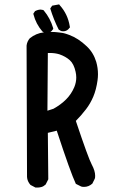

<svg xmlns="http://www.w3.org/2000/svg" viewBox="-20 -840 540 864"><path d="M292 -682.6Q332 -668 370.1 -631.8Q400.4 -603.5 413.1 -561.5Q420.9 -534.2 420.9 -505.9Q420.9 -492.2 418.9 -478.5Q413.1 -436.5 399.9 -405.3Q386.7 -374 367.2 -348.6Q344.7 -319.3 321.3 -295.9Q377.9 -127 393.1 -99.1Q408.2 -71.3 408.2 -48.8Q408.2 -38.1 406.2 -35.2L395.5 -13.7Q378.9 1 358.4 1Q347.7 1 344.7 -1L321.3 -12.7Q296.9 -64.5 235.4 -252L195.3 -242.2L197.3 -33.2L185.5 -9.8Q175.8 -1 166.5 1.5Q157.2 3.9 151.4 3.9Q145.5 3.9 139.6 3.9L117.2 -7.8Q102.5 -24.4 101.6 -43.9L99.6 -634.8Q101.6 -653.3 114.3 -668Q142.6 -690.4 176.8 -694.3Q192.4 -696.3 209.5 -696.3Q226.6 -696.3 237.8 -694.8Q249 -693.4 253.9 -692.9Q258.8 -692.4 263.7 -691.4Q268.6 -690.4 273.4 -689Q278.3 -687.5 282.7 -686Q287.1 -684.6 292 -682.6ZM323.2 -491.2Q323.2 -503.9 320.3 -516.6Q312.5 -552.7 293.9 -569.3Q275.4 -585.9 247.1 -595.7Q227.5 -601.6 205.1 -601.6Q200.2 -601.6 195.3 -601.6L193.4 -341.8L220.7 -350.6Q253.9 -369.1 277.3 -392.6Q300.8 -416 314.5 -448.2Q323.2 -469.7 323.2 -491.2ZM163.1 -796.9Q167 -796.9 174.8 -794.9L177.7 -792Q206.1 -757.8 218.8 -714.8L219.7 -710Q214.8 -703.1 212.9 -701.2Q203.1 -691.4 189.5 -691.4Q181.6 -691.4 177.7 -694.3L170.9 -698.2Q141.6 -732.4 130.9 -774.4L129.9 -778.3L137.7 -790Q151.4 -796.9 163.1 -796.9ZM264.6 -699.2Q255.9 -699.2 252 -702.1L244.1 -707Q221.7 -751 206.1 -801.8L214.8 -814.5L246.1 -820.3L249 -816.4Q285.2 -776.4 293.9 -721.7L294.9 -716.8L292 -713.9L288.1 -709Q278.3 -699.2 264.6 -699.2Z"/></svg>

Font: JasonHandwriting2
Style: SemiBold
Weight: 600
Version: Version 1.04.7